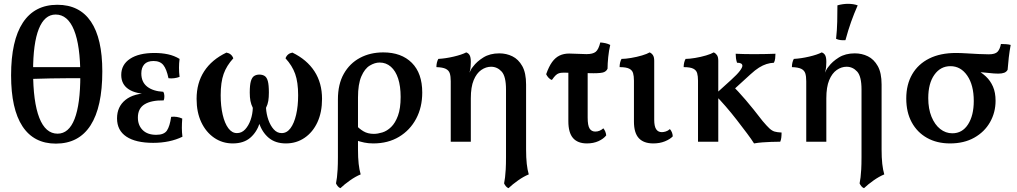

<svg xmlns="http://www.w3.org/2000/svg" viewBox="-20 -741 5319 1004"><path d="M272 10Q157 10 97.5 -80.5Q38 -171 38 -347Q38 -529 99.5 -622.5Q161 -716 280 -716Q396 -716 455.5 -628Q515 -540 515 -368Q515 -181 453.5 -85.5Q392 10 272 10ZM281 -42Q340 -42 370 -119Q400 -196 400 -346Q400 -503 367 -584Q334 -665 271 -665Q213 -665 183 -590Q153 -515 153 -369Q153 -208 185.5 -125Q218 -42 281 -42ZM133 -328V-390H424V-332Q375 -332 333 -332Q291 -332 244.5 -331Q198 -330 133 -328Z M781 6Q690 6 641 -26.5Q592 -59 592 -122Q592 -183 636 -218.5Q680 -254 763 -254V-249Q691 -249 652.5 -274.5Q614 -300 614 -349Q614 -403 660 -433.5Q706 -464 788 -464Q826 -464 858.5 -457Q891 -450 919 -433Q916 -410 916 -386.5Q916 -363 919 -339Q906 -334 890.5 -332Q875 -330 861 -332Q851 -380 834 -401Q817 -422 783 -422Q750 -422 734.5 -404.5Q719 -387 719 -357Q719 -312 749.5 -288Q780 -264 834 -261Q839 -253 839.5 -239.5Q840 -226 836 -216Q771 -217 736 -195.5Q701 -174 701 -126Q701 -86 726 -61Q751 -36 797 -36Q838 -36 853 -58.5Q868 -81 875 -130Q890 -132 905 -129.5Q920 -127 933 -121Q931 -95 931 -72Q931 -49 934 -26Q901 -10 862.5 -2Q824 6 781 6Z M1197 9Q1143 9 1100 -20.5Q1057 -50 1032.5 -102Q1008 -154 1008 -224Q1008 -307 1047.5 -368Q1087 -429 1164 -466Q1191 -461 1200 -436Q1165 -398 1149.5 -354.5Q1134 -311 1134 -243Q1134 -186 1144.5 -141Q1155 -96 1174 -70.5Q1193 -45 1219 -45Q1244 -45 1262 -64.5Q1280 -84 1290.5 -114Q1301 -144 1302 -177Q1293 -195 1289.5 -213.5Q1286 -232 1286 -257Q1286 -297 1292 -317Q1298 -337 1309.5 -344Q1321 -351 1336 -351Q1352 -351 1363.5 -344Q1375 -337 1380.5 -317Q1386 -297 1386 -257Q1386 -232 1383 -213.5Q1380 -195 1371 -177Q1373 -144 1383.5 -114Q1394 -84 1411.5 -64.5Q1429 -45 1453 -45Q1480 -45 1499 -70.5Q1518 -96 1528.5 -141Q1539 -186 1539 -243Q1539 -311 1523.5 -354.5Q1508 -398 1473 -436Q1482 -461 1509 -466Q1585 -429 1624.5 -368Q1664 -307 1664 -224Q1664 -154 1640 -102Q1616 -50 1573 -20.5Q1530 9 1475 9Q1420 9 1385 -20.5Q1350 -50 1334 -100Q1318 -150 1318 -210H1355Q1355 -150 1339 -100Q1323 -50 1288.5 -20.5Q1254 9 1197 9Z M1984 -467Q2079 -467 2133.5 -412.5Q2188 -358 2188 -257Q2188 -180 2156 -120Q2124 -60 2066.5 -25.5Q2009 9 1932 9Q1906 9 1885 4.5Q1864 0 1839 -8V-89Q1858 -68 1880.5 -54.5Q1903 -41 1935 -41Q1955 -41 1979.5 -48.5Q2004 -56 2025.5 -77Q2047 -98 2061 -136Q2075 -174 2075 -234Q2075 -290 2062 -330Q2049 -370 2024 -392Q1999 -414 1965 -414Q1940 -414 1913.5 -398Q1887 -382 1869.5 -341.5Q1852 -301 1852 -231V40Q1852 84 1855.5 115.5Q1859 147 1866 171Q1839 182 1810 202.5Q1781 223 1760 243Q1752 240 1746 232.5Q1740 225 1737 218Q1740 203 1742 186.5Q1744 170 1745.5 145Q1747 120 1747 80V-221Q1747 -301 1778 -355.5Q1809 -410 1862.5 -438.5Q1916 -467 1984 -467Z M2639 243Q2631 240 2625 232.5Q2619 225 2616 218Q2619 203 2621 186.5Q2623 170 2624.5 145Q2626 120 2626 80V-273Q2626 -342 2603 -367Q2580 -392 2548 -392Q2521 -392 2496.5 -375Q2472 -358 2457 -322Q2442 -286 2442 -227V0H2337V-316Q2337 -342 2332 -357.5Q2327 -373 2311 -381Q2295 -389 2262 -390Q2262 -402 2264.5 -413Q2267 -424 2272 -433Q2310 -435 2352.5 -445Q2395 -455 2418 -467Q2430 -463 2436 -452Q2442 -441 2442 -417Q2442 -408 2441 -393Q2440 -378 2435 -361Q2438 -367 2442 -375.5Q2446 -384 2454 -393Q2473 -419 2507.5 -440.5Q2542 -462 2591 -462Q2628 -462 2659.5 -446.5Q2691 -431 2711 -395.5Q2731 -360 2731 -299V40Q2731 84 2734.5 115.5Q2738 147 2745 171Q2718 182 2689 202.5Q2660 223 2639 243Z M2866 -323Q2856 -326 2848 -335Q2840 -344 2836 -353Q2850 -393 2867 -416.5Q2884 -440 2906 -450.5Q2928 -461 2956 -461Q2979 -461 3002 -459.5Q3025 -458 3047 -458Q3080 -458 3095 -470Q3110 -482 3119 -519Q3133 -518 3146.5 -515Q3160 -512 3171 -506Q3164 -477 3160.5 -442.5Q3157 -408 3157 -382Q3152 -370 3139 -364Q3126 -358 3083 -358Q3058 -358 3029.5 -359Q3001 -360 2974.5 -360.5Q2948 -361 2926 -361Q2912 -361 2903 -358Q2894 -355 2886 -347.5Q2878 -340 2866 -323ZM3049 9Q3001 9 2976.5 -19Q2952 -47 2952 -107V-381H3053V-126Q3053 -85 3063 -69Q3073 -53 3093 -53Q3116 -53 3135 -70Q3148 -54 3150 -33Q3136 -15 3109.5 -3Q3083 9 3049 9Z M3396 9Q3346 9 3320.5 -18.5Q3295 -46 3295 -105V-319Q3295 -343 3290.5 -358.5Q3286 -374 3270 -382Q3254 -390 3220 -390Q3220 -402 3222.5 -413Q3225 -424 3230 -433Q3250 -433 3280 -438Q3310 -443 3337 -451Q3364 -459 3377 -467Q3387 -463 3394 -453Q3401 -443 3401 -423V-115Q3401 -81 3411 -65.5Q3421 -50 3441 -50Q3450 -50 3461.5 -53.5Q3473 -57 3483 -66Q3497 -50 3498 -28Q3484 -13 3457 -2Q3430 9 3396 9Z M4035 -460Q4035 -448 4033.5 -435.5Q4032 -423 4027 -413Q4007 -412 3988 -406Q3969 -400 3949 -387.5Q3929 -375 3904 -352L3801 -258L3802 -302Q3841 -263 3879.5 -218Q3918 -173 3968 -108Q3990 -82 4003.5 -69.5Q4017 -57 4030.5 -53Q4044 -49 4067 -48Q4067 -33 4065.5 -21Q4064 -9 4060 0Q4036 0 4012.5 1Q3989 2 3967 3.5Q3945 5 3923 9Q3910 -12 3886 -44Q3862 -76 3833 -113.5Q3804 -151 3774 -185.5Q3744 -220 3718 -246L3803 -323Q3835 -352 3848.5 -370Q3862 -388 3862 -397Q3862 -405 3855 -409Q3848 -413 3834 -413Q3830 -425 3828.5 -436.5Q3827 -448 3827 -460Q3847 -459 3867 -458.5Q3887 -458 3906 -458Q3925 -458 3941 -458Q3960 -458 3984.5 -458.5Q4009 -459 4035 -460ZM3736 -295V0H3630V-295ZM3712 -467Q3722 -463 3729 -453Q3736 -443 3736 -423V-285H3630V-319Q3630 -343 3625.5 -358.5Q3621 -374 3605 -382Q3589 -390 3555 -390Q3555 -402 3557.5 -413Q3560 -424 3565 -433Q3585 -433 3615 -438Q3645 -443 3672 -451Q3699 -459 3712 -467Z M4498 243Q4490 240 4484 232.5Q4478 225 4475 218Q4478 203 4480 186.5Q4482 170 4483.5 145Q4485 120 4485 80V-273Q4485 -342 4462 -367Q4439 -392 4407 -392Q4380 -392 4355.5 -375Q4331 -358 4316 -322Q4301 -286 4301 -227V0H4196V-316Q4196 -342 4191 -357.5Q4186 -373 4170 -381Q4154 -389 4121 -390Q4121 -402 4123.5 -413Q4126 -424 4131 -433Q4169 -435 4211.5 -445Q4254 -455 4277 -467Q4289 -463 4295 -452Q4301 -441 4301 -417Q4301 -408 4300 -393Q4299 -378 4294 -361Q4297 -367 4301 -375.5Q4305 -384 4313 -393Q4332 -419 4366.5 -440.5Q4401 -462 4450 -462Q4487 -462 4518.5 -446.5Q4550 -431 4570 -395.5Q4590 -360 4590 -299V40Q4590 84 4593.5 115.5Q4597 147 4604 171Q4577 182 4548 202.5Q4519 223 4498 243ZM4401 -531Q4386 -530 4374.5 -531.5Q4363 -533 4352 -538Q4357 -583 4358 -628Q4359 -673 4359 -713Q4373 -717 4387 -719Q4401 -721 4414 -721Q4443 -721 4465 -713Q4446 -670 4430.5 -626.5Q4415 -583 4401 -531Z M4948 9Q4879 9 4827.5 -20Q4776 -49 4747.5 -101.5Q4719 -154 4719 -226Q4719 -299 4750 -352.5Q4781 -406 4839 -435Q4897 -464 4979 -464Q5003 -464 5034.5 -462Q5066 -460 5097.5 -458.5Q5129 -457 5151 -457Q5184 -457 5196.5 -470.5Q5209 -484 5214 -511Q5226 -511 5240.5 -510Q5255 -509 5265 -506Q5259 -474 5255 -439.5Q5251 -405 5249 -376Q5243 -365 5231 -360.5Q5219 -356 5200 -356Q5179 -356 5150 -359.5Q5121 -363 5079 -365L5082 -378Q5112 -363 5135.5 -341Q5159 -319 5172.5 -288Q5186 -257 5186 -214Q5186 -153 5157 -102Q5128 -51 5074.5 -21Q5021 9 4948 9ZM4960 -44Q5012 -44 5042 -90.5Q5072 -137 5072 -213Q5072 -296 5038 -345.5Q5004 -395 4950 -395Q4898 -395 4866 -350Q4834 -305 4834 -228Q4834 -172 4851 -130.5Q4868 -89 4896.5 -66.5Q4925 -44 4960 -44Z"/></svg>

Font: Vollkorn Medium
Style: Regular
Weight: 500
Designer: Friedrich Althausen
Foundry: Friedrich Althausen
Version: Version 5.000